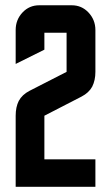

<svg xmlns="http://www.w3.org/2000/svg" viewBox="-20 -715 415 735"><path d="M40 0V-272Q40 -305.2 51.8 -328.6Q64.5 -352.5 92.8 -367.2L234.9 -439.9V-589.8H149.9V-524.9L40 -470.2V-600.1Q40 -639.6 66.4 -667.5Q92.3 -694.8 129.9 -694.8H254.9Q292.5 -694.8 318.4 -667.5Q345.2 -639.2 345.2 -600.1V-439.9Q345.2 -407.7 333 -383.3Q320.3 -359.9 292 -345.2L149.9 -272V-105H345.2V0Z"/></svg>

Font: Horta
Style: Regular
Weight: 600
Width: 3
Version: Version 0.11